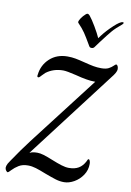

<svg xmlns="http://www.w3.org/2000/svg" viewBox="-101 -1010 728 1071"><g transform="rotate(10 262.5 -474.0)"><path d="M5 -24Q5 -33 12 -47Q18 -55 25 -67Q70 -134 115 -193L414 -582H408Q369 -582 301 -600Q247 -613 228 -613Q172 -613 131 -582Q131 -582 113 -564Q111 -562 106 -556.5Q101 -551 97 -551Q88 -551 91 -564Q97 -620 137 -657Q177 -694 238 -694Q262 -694 283.5 -690Q305 -686 336 -678Q367 -670 388.5 -666Q410 -662 433 -662Q460 -662 475 -670Q490 -678 499.5 -687.5Q509 -697 512 -697Q518 -697 521.5 -689.5Q525 -682 525 -672Q525 -655 497 -621L122 -129L123 -128Q136 -136 165 -136Q181 -136 201 -130Q221 -124 253 -111Q285 -98 309 -90.5Q333 -83 352 -83Q385 -83 407 -96Q429 -109 443 -136Q445 -142 447.5 -146Q450 -150 453 -150Q457 -150 460 -142.5Q463 -135 463 -125Q463 -90 444 -61.5Q425 -33 396 -16.5Q367 0 339 0Q315 0 292 -7Q269 -14 229 -29Q194 -43 171 -50Q148 -57 126 -57Q95 -57 74 -44Q53 -31 38.5 -15.5Q24 0 21 0Q16 0 10.5 -7.5Q5 -15 5 -24ZM319 -940Q334 -922 355.5 -885.5Q377 -849 388 -824L399 -839Q424 -872 458.5 -904Q493 -936 508 -936Q513 -936 513 -932Q513 -928 506 -922Q473 -895 455 -874Q437 -853 400 -804L378 -774Q372 -764 361 -764Q353 -764 350 -767Q347 -770 341 -781Q319 -819 304.5 -840.5Q290 -862 264 -889Q260 -893 265.5 -904.5Q271 -916 283 -930Q299 -948 306 -948Q312 -948 319 -940Z"/></g></svg>

Font: Charm
Style: Regular
Weight: 400
Designer: Katatrad Aksorn Co.,Ltd.
Foundry: Cadson Demak Co.,Ltd.
Version: Version 1.001